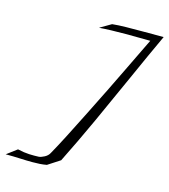

<svg xmlns="http://www.w3.org/2000/svg" viewBox="-161 -676 763 867"><g transform="rotate(15 221.0 -242.5)"><path d="M71 107Q43 107 12.5 105.5Q-18 104 -55 104L-7 68Q23 75 47 76Q71 77 92 76Q103 75 118 67Q133 59 140 46Q162 7 190.5 -48.5Q219 -104 251 -168Q283 -232 314.5 -295.5Q346 -359 372.5 -414.5Q399 -470 418 -508.5Q437 -547 443 -560Q423 -560 392 -560.5Q361 -561 328 -561Q294 -561 261.5 -560Q229 -559 204 -557L257 -588Q285 -591 323 -591.5Q361 -592 401 -592H497Q450 -491 399 -376.5Q348 -262 296 -148.5Q244 -35 194 65L137 102Q121 105 104.5 106Q88 107 71 107Z"/></g></svg>

Font: Italianno
Style: Regular
Weight: 400
Designer: Robert E. Leuschke
Foundry: Robert E. Leuschke
Version: Version 1.100; ttfautohint (v1.8.3)